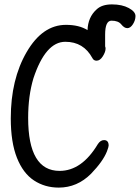

<svg xmlns="http://www.w3.org/2000/svg" viewBox="-20 -831 636 873"><path d="M247 22Q184 22 134.5 -10.5Q85 -43 57 -113.5Q29 -184 29 -293Q29 -470 101 -594Q173 -718 280 -718Q340 -718 378 -694Q380 -753 419 -788Q443 -811 489 -811Q535 -811 565.5 -794.5Q596 -778 596 -758Q596 -739 584.5 -721Q573 -703 559 -703Q545 -703 531.5 -720Q518 -737 487 -737Q458 -737 458 -674V-620Q460 -616 460 -610Q460 -595 447.5 -575Q435 -555 419 -555Q406 -555 400 -567Q360 -641 277 -641Q187 -641 132 -475Q108 -395 108 -295Q108 -54 251 -54Q352 -54 425 -176Q437 -194 453 -194Q474 -194 474 -169Q474 -163 466 -142Q448 -97 394 -41Q331 22 247 22Z"/></svg>

Font: LXGW WenKai Mono TC
Style: Bold
Weight: 700
Designer: LXGW / Fontworks Inc.
Foundry: LXGW / Fontworks Inc.
Version: Version 1.330